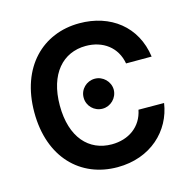

<svg xmlns="http://www.w3.org/2000/svg" viewBox="-108 -845 961 963"><g transform="rotate(-15 372.0 -363.5)"><path d="M561.4 -481.9H694.2C671.9 -643.5 547.6 -737.2 386.4 -737.2C196.4 -737.2 53.3 -598.7 53.3 -363.6C53.3 -128.9 194.6 9.9 386.4 9.9C559.3 9.9 674 -101.9 694.2 -240.8L561.4 -241.5C544.7 -156.2 475.1 -108.3 388.1 -108.3C270.2 -108.3 185.7 -196.7 185.7 -363.6C185.7 -527.7 269.5 -619 388.5 -619C476.9 -619 546.2 -568.9 561.4 -481.9ZM311.4 -371.1C311.1 -327.8 346.2 -293 389.6 -293C431.5 -293 467.3 -327.8 467.7 -371.1C467.3 -413.7 431.5 -448.5 389.6 -448.5C346.2 -448.5 311.1 -413.7 311.4 -371.1Z"/></g></svg>

Font: Margiela Sans Semi Bold
Style: Regular
Weight: 600
Designer: Stefan Endress, Andreas Faust
Version: Version 1.100;FEAKit 1.0